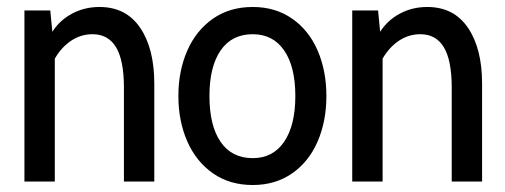

<svg xmlns="http://www.w3.org/2000/svg" viewBox="-20 -520 1446 550"><path d="M422 -280V0H335V-269Q335 -347 312.5 -384.5Q290 -422 245 -422Q212 -422 184 -403.5Q156 -385 137 -352V0H50V-490H124L130 -429Q151 -462 186.5 -481Q222 -500 265 -500Q341 -500 381.5 -440.5Q422 -381 422 -280Z M491 -245Q491 -317 516.5 -375Q542 -433 590 -466.5Q638 -500 704 -500Q769 -500 817 -466.5Q865 -433 890 -375Q915 -317 915 -245Q915 -173 890 -115Q865 -57 817 -23.5Q769 10 704 10Q638 10 590 -23.5Q542 -57 516.5 -115Q491 -173 491 -245ZM826 -245Q826 -329 794 -375.5Q762 -422 704 -422Q644 -422 612 -375.5Q580 -329 580 -245Q580 -160 612 -113.5Q644 -67 704 -67Q762 -67 794 -114Q826 -161 826 -245Z M1361 -280V0H1274V-269Q1274 -347 1251.5 -384.5Q1229 -422 1184 -422Q1151 -422 1123 -403.5Q1095 -385 1076 -352V0H989V-490H1063L1069 -429Q1090 -462 1125.5 -481Q1161 -500 1204 -500Q1280 -500 1320.5 -440.5Q1361 -381 1361 -280Z"/></svg>

Font: Cabin Condensed
Style: Regular
Weight: 400
Width: 3
Designer: Pablo Impallari
Foundry: Pablo Impallari. http://www.impallari.com Igino Marini. http://www.ikern.com
Version: Version 2.200